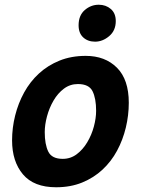

<svg xmlns="http://www.w3.org/2000/svg" viewBox="-20 -776 600 811"><path d="M217 15Q123 15 77 -39.5Q31 -94 31 -183Q31 -236 44 -288Q57 -340 82 -385.5Q107 -431 144.5 -465.5Q182 -500 231.5 -520Q281 -540 342 -540Q424 -540 474 -490Q524 -440 524 -342Q524 -289 511.5 -237Q499 -185 474.5 -139.5Q450 -94 413 -59.5Q376 -25 327 -5Q278 15 217 15ZM245 -105Q278 -105 304 -124.5Q330 -144 348.5 -175Q367 -206 376.5 -241.5Q386 -277 386 -308Q386 -360 371 -390.5Q356 -421 309 -421Q276 -421 250 -401.5Q224 -382 206 -351Q188 -320 178.5 -284.5Q169 -249 169 -218Q169 -166 184 -135.5Q199 -105 245 -105ZM381.6 -600Q351 -600 331.5 -618Q312 -636 312 -669.2Q312 -711 338 -733.5Q364 -756 397 -756Q427.2 -756 448.1 -738Q469 -720 469 -687Q469 -647 441.3 -623.5Q413.6 -600 381.6 -600Z"/></svg>

Font: Ubuntu Sans Mono
Style: Italic
Weight: 400
Italic angle: -13.5°
Monospace: yes
Designer: Dalton Maag Ltd
Foundry: Dalton Maag Ltd
Version: Version 1.006